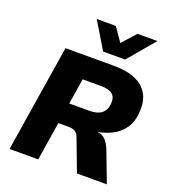

<svg xmlns="http://www.w3.org/2000/svg" viewBox="-164 -1065 1068 1189"><g transform="rotate(20 370.0 -470.5)"><path d="M36 0 148 -705H469Q553 -705 610 -680Q667 -655 693.5 -607Q720 -559 714 -490Q711 -425 680 -381Q649 -337 599 -313Q549 -289 488 -282L487 -288L509 -286Q543 -283 564.5 -261Q586 -239 602 -198L677 0H480L402 -207Q396 -225 386.5 -235Q377 -245 363.5 -249.5Q350 -254 331 -254H265L225 0ZM287 -391H420Q472 -391 499.5 -413Q527 -435 531 -480Q534 -521 511 -540.5Q488 -560 436 -560H314ZM374 -765 268 -941H394L456 -851L537 -941H668L519 -765Z"/></g></svg>

Font: Nunito Sans 9pt Black
Style: Italic
Weight: 900
Italic angle: -9°
Version: Version 3.101;gftools[0.9.27]